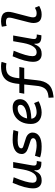

<svg xmlns="http://www.w3.org/2000/svg" viewBox="1252 -2034 1013 3556"><g transform="rotate(-90 1758.0 -255.5)"><path d="M191.4 10.3Q123 10.3 85.4 -30.5Q47.9 -71.3 47.9 -145Q47.9 -219.7 72 -310.3Q96.2 -400.9 149.9 -527.3L253.4 -508.3Q200.2 -378.9 176.3 -295.7Q152.3 -212.4 152.3 -157.2Q152.3 -121.6 170.9 -102.1Q189.5 -82.5 223.1 -82.5Q288.1 -82.5 330.6 -145.3Q373 -208 395.5 -325.7V-325.2L429.7 -517.6H535.6L473.1 -165.5Q464.8 -118.7 477.8 -99.6Q490.7 -80.6 533.7 -80.6H554.7L539.6 4.9H516.6Q439.5 4.9 408 -25.4Q376.5 -55.7 384.3 -122.6H373.5Q356.9 -81.5 335.2 -51.8Q313.5 -22 279.3 -5.9Q245.1 10.3 191.4 10.3Z M825.7 9.8Q762.2 9.8 709 2Q655.8 -5.9 622.1 -19.5L650.4 -113.3Q707 -99.1 757.1 -91.1Q807.1 -83 842.3 -83Q906.2 -83 941.7 -99.9Q977.1 -116.7 977.1 -147.5Q977.1 -180.7 930.7 -195.8L784.2 -245.1Q735.8 -261.2 710 -290.5Q684.1 -319.8 684.1 -356.4Q684.1 -438 753.2 -482.7Q822.3 -527.3 948.7 -527.3Q1041 -527.3 1127.4 -512.7L1101.1 -422.9Q1055.2 -428.2 1011.5 -431.4Q967.8 -434.6 934.1 -434.6Q864.7 -434.6 826.9 -416.7Q789.1 -398.9 789.1 -366.2Q789.1 -341.3 825.7 -330.1L974.6 -282.7Q1026.4 -266.1 1054 -233.6Q1081.5 -201.2 1081.5 -159.2Q1081.5 -78.6 1014.6 -34.4Q947.8 9.8 825.7 9.8Z M1458.5 -83Q1497.6 -83 1542 -95.2Q1586.4 -107.4 1627.4 -129.4L1661.1 -45.9Q1613.3 -19.5 1558.6 -4.9Q1503.9 9.8 1454.1 9.8Q1353.5 9.8 1297.1 -43Q1240.7 -95.7 1240.7 -189.9Q1240.7 -291.5 1279.1 -367.2Q1317.4 -442.9 1386.2 -485.1Q1455.1 -527.3 1546.9 -527.3Q1619.1 -527.3 1659.4 -491.2Q1699.7 -455.1 1699.7 -390.6Q1699.7 -296.4 1604.2 -241.2Q1508.8 -186 1337.9 -181.2Q1342.3 -134.8 1374 -108.9Q1405.8 -83 1458.5 -83ZM1342.8 -259.8Q1462.4 -264.6 1528.8 -297.1Q1595.2 -329.6 1595.2 -384.3Q1595.2 -407.7 1579.1 -421.1Q1563 -434.6 1533.2 -434.6Q1459.5 -434.6 1408.9 -387.2Q1358.4 -339.8 1342.8 -259.8Z M1730.5 231 1726.1 138.2 1761.7 134.3Q1855.5 124 1897.7 68.1Q1939.9 12.2 1948.2 -93.8L1972.2 -312.5H1800.8L1816.9 -403.3H1981.9L1984.4 -424.8Q1993.2 -533.7 2028.1 -603.8Q2063 -673.8 2131.6 -708Q2200.2 -742.2 2309.1 -742.2Q2351.6 -742.2 2390.1 -732.4L2363.8 -642.6Q2321.3 -649.4 2290 -649.4Q2190.4 -649.4 2145.3 -595.9Q2100.1 -542.5 2090.3 -429.7L2087.4 -403.3H2295.4L2279.3 -312.5H2077.1L2050.8 -79.1Q2038.6 61 1973.4 136Q1908.2 210.9 1765.1 227.1Z M2535.2 10.3Q2466.8 10.3 2429.2 -30.5Q2391.6 -71.3 2391.6 -145Q2391.6 -219.7 2415.8 -310.3Q2439.9 -400.9 2493.7 -527.3L2597.2 -508.3Q2543.9 -378.9 2520 -295.7Q2496.1 -212.4 2496.1 -157.2Q2496.1 -121.6 2514.6 -102.1Q2533.2 -82.5 2566.9 -82.5Q2631.8 -82.5 2674.3 -145.3Q2716.8 -208 2739.3 -325.7V-325.2L2773.4 -517.6H2879.4L2816.9 -165.5Q2808.6 -118.7 2821.5 -99.6Q2834.5 -80.6 2877.4 -80.6H2898.4L2883.3 4.9H2860.4Q2783.2 4.9 2751.7 -25.4Q2720.2 -55.7 2728 -122.6H2717.3Q2700.7 -81.5 2679 -51.8Q2657.2 -22 2623 -5.9Q2588.9 10.3 2535.2 10.3Z M3268.1 9.8Q3187 9.8 3148.7 -27.6Q3110.4 -64.9 3110.4 -143.6Q3110.4 -178.2 3124.5 -231.9L3200.2 -527.3Q3217.3 -593.8 3203.9 -622.3Q3190.4 -650.9 3125 -650.9Q3108.4 -650.9 3091.1 -648.2Q3073.7 -645.5 3056.6 -638.2L3041.5 -727.1Q3065.9 -733.9 3090.8 -738Q3115.7 -742.2 3140.6 -742.2Q3253.9 -742.2 3294.2 -688Q3334.5 -633.8 3305.2 -521.5L3229.5 -231.9Q3214.8 -176.8 3214.8 -147.9Q3214.8 -83 3287.1 -83Q3316.9 -83 3339.4 -90.3Q3361.8 -97.7 3393.1 -114.7L3426.8 -36.1Q3392.6 -16.6 3354.7 -3.4Q3316.9 9.8 3268.1 9.8Z"/></g></svg>

Font: Cascadia Code NF
Style: Italic
Weight: 400
Italic angle: -10°
Monospace: yes
Designer: Aaron Bell
Foundry: Saja Typeworks
Version: Version 2404.023; ttfautohint (v1.8.4)